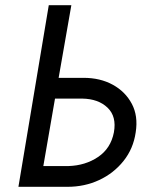

<svg xmlns="http://www.w3.org/2000/svg" viewBox="-20 -720 572 740"><path d="M168 -700H255L206 -420H302Q366 -420 414.5 -393.5Q463 -367 488 -320Q513 -273 503 -210Q494 -147 456 -99.5Q418 -52 362 -26Q306 0 240 0H51ZM297 -340H192L147 -80H244Q309 -82 358 -115Q407 -148 419 -210Q430 -271 394.5 -305Q359 -339 297 -340Z"/></svg>

Font: Von Book
Style: Italic
Weight: 400
Version: Version 4.000; ttfautohint (v1.8.4.7-5d5b)